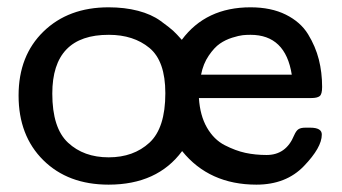

<svg xmlns="http://www.w3.org/2000/svg" viewBox="-20 -500 934 525"><path d="M30.8 -238.8Q30.8 -347.7 98.9 -413.8Q167 -480 276.9 -480Q320.8 -480 357.4 -470.5Q394 -460.9 418.9 -442.9Q443.8 -424.8 453.4 -416Q462.9 -407.2 477.1 -391.1Q543 -480 665 -480Q721.2 -480 761.5 -460Q801.8 -439.9 822.3 -406.5Q842.8 -373 851.8 -337.4Q860.8 -301.8 860.8 -262.2Q860.8 -242.2 854 -237.1Q847.2 -231.9 831.1 -231.9H523.9Q526.9 -184.1 545.9 -151.1Q564.9 -118.2 594.5 -103Q624 -87.9 651.1 -82Q678.2 -76.2 709 -76.2Q762.2 -76.2 784.2 -129.9Q790 -143.1 796.6 -147Q803.2 -150.9 814.9 -150.9H828.1Q860.4 -150.9 859.9 -131.8Q859.9 -96.7 811 -45.9Q762.2 4.9 681.2 4.9Q552.2 4.9 478 -86.9Q410.2 4.9 276.9 4.9Q166 4.9 98.4 -62Q30.8 -128.9 30.8 -238.8ZM123 -244.1Q123 -149.9 166 -109.9Q209 -69.8 277.1 -69.8Q345.2 -69.8 388.7 -109.9Q432.1 -149.9 432.1 -245.1Q432.1 -333 388.7 -368.9Q345.2 -404.8 277.8 -404.8Q123 -405.3 123 -244.1ZM529.8 -295.9H777.8Q760.7 -404.8 665 -404.8Q653.8 -404.8 643.8 -403.8Q633.8 -402.8 615 -397Q596.2 -391.1 581.1 -380.6Q565.9 -370.1 550.8 -347.9Q535.6 -325.7 529.8 -295.9Z"/></svg>

Font: CMU Concrete
Style: Bold
Weight: 700
Version: Version 0.7.0